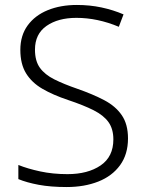

<svg xmlns="http://www.w3.org/2000/svg" viewBox="-20 -744 586 774"><path d="M496 -186Q496 -122 464 -78Q432 -34 376 -12Q320 10 249 10Q184 10 136 1Q88 -8 54 -22V-79Q91 -64 142 -53Q193 -42 252 -42Q334 -42 385.5 -77Q437 -112 437 -182Q437 -224 417.5 -251.5Q398 -279 357.5 -299.5Q317 -320 254 -341Q194 -361 151 -386Q108 -411 85 -448.5Q62 -486 62 -543Q62 -601 91.5 -641.5Q121 -682 172.5 -703Q224 -724 290 -724Q342 -724 389 -714Q436 -704 478 -686L459 -636Q373 -672 288 -672Q214 -672 167.5 -639.5Q121 -607 121 -544Q121 -498 141 -470.5Q161 -443 199 -424Q237 -405 292 -386Q355 -364 400.5 -340Q446 -316 471 -279.5Q496 -243 496 -186Z"/></svg>

Font: Noto Sans Arabic Light
Style: Regular
Weight: 300
Designer: Monotype Design Team, Nadine Chahine, Nizar Qandah and Khaled Hosny
Foundry: Monotype Imaging Inc.
Version: Version 2.012; ttfautohint (v1.8.4.7-5d5b)